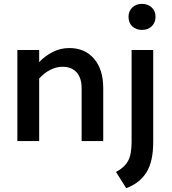

<svg xmlns="http://www.w3.org/2000/svg" viewBox="-20 -731 889 995"><path d="M183 -472V-409Q214 -442 254 -462Q294 -482 339 -482Q420 -482 467.5 -426.5Q515 -371 515 -274V0H403V-274Q403 -327 377 -356Q351 -385 304 -385Q272 -385 240.5 -369Q209 -353 183 -324V0H70V-472ZM774 -472V5Q774 107 738.5 163Q703 219 634 244L581 160Q624 138 643 104Q662 70 662 5V-472ZM716 -711Q685 -711 665.5 -692Q646 -673 646 -644Q646 -613 665.5 -594.5Q685 -576 716 -576Q747 -576 766.5 -595Q786 -614 786 -644Q786 -674 766 -692.5Q746 -711 716 -711Z"/></svg>

Font: Madhuban Medium
Style: Regular
Weight: 500
Designer: jaikishan Patel
Foundry: MagicType
Version: Version 1.000